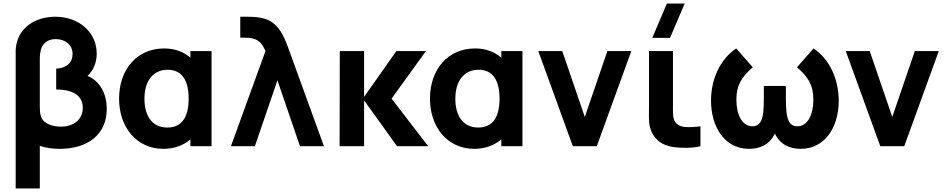

<svg xmlns="http://www.w3.org/2000/svg" viewBox="-20 -830 5370 1090"><path d="M69 -540V240H206V-2C240 10 278 15 319 15C479 15 586 -67 586 -212C586 -299 547 -370 477 -399C513 -433 529 -478 529 -526C529 -646 429 -735 294 -735C202 -735 106 -693 77 -594C71 -572 69 -555 69 -540ZM206 -225V-493C206 -506 206 -540 219 -566C236 -599 270 -608 297 -608C346 -608 392 -579 392 -523C392 -476 360 -444 299 -440V-322C388 -322 450 -291 450 -218C450 -152 399 -111 325 -111C281 -111 228 -126 213 -167C206 -186 206 -215 206 -225Z M908 15C969 15 1022 -5 1061 -39V0H1181V-540H1061V-502C1023 -536 972.5 -555 912 -555C757 -555 656 -435 656 -270C656 -108 755 15 908 15ZM800 -269C800 -372 850 -434 932 -434C1017 -434 1051 -368 1051 -270C1051 -172 1017 -106 930 -106C838 -106 800 -180 800 -269Z M1487 -540 1291 0H1427L1555 -374L1683 0H1819L1623 -540C1592 -627 1560 -706 1471 -727C1437 -735 1394 -735 1383 -735H1344V-616H1370C1436 -616 1464 -596 1487 -540Z M1908 0H2047V-260L2234 0H2411L2203 -270L2398 -540H2230L2047 -280V-540H1909Z M2673 15C2734 15 2787 -5 2826 -39V0H2946V-540H2826V-502C2788 -536 2737.5 -555 2677 -555C2522 -555 2421 -435 2421 -270C2421 -108 2520 15 2673 15ZM2565 -269C2565 -372 2615 -434 2697 -434C2782 -434 2816 -368 2816 -270C2816 -172 2782 -106 2695 -106C2603 -106 2565 -180 2565 -269Z M3232 0H3368L3564 -540H3428L3300 -166L3172 -540H3036Z M3798.5 4C3838.5 11 3914.5 12 3956.5 0V-113C3927.5 -109 3894.5 -107 3868.5 -109C3847.5 -111 3824.5 -119 3811.5 -140C3798.5 -161 3800.5 -193 3800.5 -237V-540H3664.5V-229C3664.5 -156 3658.5 -111 3688.5 -64C3719.5 -16 3760.5 -3 3798.5 4ZM3683 -615H3784L3867 -810H3766Z M4232.5 15C4291 15 4348.5 -6.5 4379 -72C4409.5 -6.5 4467 15 4525.5 15C4663.5 15 4741.5 -108 4741.5 -258C4741.5 -379 4690.5 -494 4598.5 -555L4504.5 -448C4567.5 -394 4597.5 -347 4597.5 -264C4597.5 -181 4566.5 -113 4506.5 -113C4441.5 -113 4441.5 -193 4441.5 -302V-342H4316.5V-302C4316.5 -196 4317.5 -113 4251.5 -113C4193.5 -113 4160.5 -178 4160.5 -264C4160.5 -344 4188.5 -392 4253.5 -448L4159.5 -555C4069.5 -495 4016.5 -382 4016.5 -259C4016.5 -111 4092.5 15 4232.5 15Z M4977.5 0H5113.5L5309.5 -540H5173.5L5045.5 -166L4917.5 -540H4781.5Z"/></svg>

Font: Eudonet ExtraBold
Style: Regular
Weight: 800
Designer: Mikhail Sharanda
Foundry: Mikhail Sharanda
Version: Version 4.503;Glyphs 3.1.2 (3151)